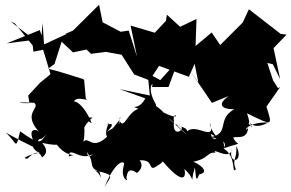

<svg xmlns="http://www.w3.org/2000/svg" viewBox="-20 -701 1229 810"><path d="M288 -480 345 -492 364 -474 427 -482 493 -470 546 -387 611 -362 651 -423 777 -377 801 -432 817 -353 780 -404C812 -359 843 -313 874 -267L945 -296C899 -264 908 -240 968 -240C892 -198 952 -137 867 -122C867 -122 945 -116 926 -78C927 -108 895 -147 948 -124C924 -163 882 -78 869 -136C924 -106 867 -136 865 -185C893 -96 808 -184 770 -147C766 -171 726 -160 691 -203C779 -126 793 -109 723 -172C787 -173 703 -102 714 -188C705 -247 760 -182 671 -226C637 -260 640 -246 637 -262C593 -337 633 -363 621 -334H691L733 -448L656 -363L603 -392L612 -298L484 -325L593 -286C563 -226 515 -264 564 -242C517 -226 506 -159 487 -187C454 -179 532 -202 431 -145C487 -201 411 -164 439 -182C404 -106 458 -112 491 -71C436 -138 507 -146 522 -149C484 -214 473 -130 486 -207C495 -205 468 -173 439 -141C464 -121 461 -90 441 -133C367 -57 354 -132 332 -102C346 -184 321 -199 332 -156C295 -180 327 -83 322 -110C356 -125 297 -140 370 -205C312 -207 336 -201 367 -181C327 -280 278 -282 290 -265C294 -305 366 -268 342 -285L335 -363L332 -367C282 -382 235 -399 183 -411L210 -431L240 -525ZM43 -602 118 -509 121 -483 167 -492 160 -604 149 -485 155 -514 192 -392V-387L149 -352L99 -298L104 -266C33 -265 64 -272 125 -267C151 -242 71 -225 147 -142C130 -163 90 -157 130 -91C158 -138 139 -93 176 -134C151 -103 153 -83 65 -147C44 -62 55 -96 4 -142C88 -94 168 -60 169 -56C94 -118 119 -62 148 -57C95 -47 68 -30 96 -32C139 -74 151 -52 157 -37C197 -63 155 -100 158 -98C246 -79 247 -100 213 -100C266 -21 324 -60 270 -41C272 -89 319 -17 373 -52C354 -34 351 -40 346 -60C384 -11 348 3 400 24C414 87 408 27 378 18C473 38 446 40 421 89C468 -31 512 -27 502 -2C486 53 526 71 513 50C516 40 516 -2 558 29C606 -10 546 -46 563 -24C631 -32 604 18 633 5C700 -33 641 -25 668 -19C744 71 768 58 758 12C813 62 777 85 802 6C806 22 804 82 820 35C881 22 790 -26 792 -18C864 -32 850 -59 889 -57C869 -83 957 -17 958 -76C939 -3 1013 -14 977 -85C981 -30 957 -26 975 12C955 38 981 -38 923 -75C1017 -107 978 -81 964 -121C980 -127 1021 -110 1027 -161C1006 -136 1016 -188 1111 -184C1031 -138 1016 -225 1044 -162C998 -218 1051 -137 1022 -223C1133 -169 1130 -168 1104 -251L1162 -334L1153 -329L1132 -362L1090 -490L1010 -459L1131 -430L1162 -367L1134 -498L1189 -555L1164 -558L1030 -662L1004 -606L909 -511L873 -564L805 -507L809 -621L740 -588L684 -639L680 -613L633 -563L531 -593L558 -462L523 -572L489 -567L413 -607L398 -681L288 -572L253 -557L264 -559L167 -514L148 -574L8 -518L125 -533L24 -611Z"/></svg>

Font: Hussar Lance
Style: ExBd
Weight: 700
Foundry: Cannot Into Space Fonts, PlusOne Fonts
Version: Version 2.270